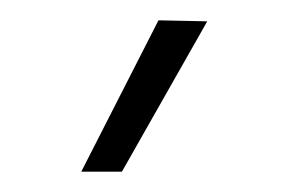

<svg xmlns="http://www.w3.org/2000/svg" viewBox="-20 -925 280 189"><path d="M60 -756 136 -905 184 -904 100 -756Z"/></svg>

Font: Matangi Light
Style: Regular
Weight: 300
Designer: Prashant Pant
Foundry: The Graphic Ant
Version: Version 3.002